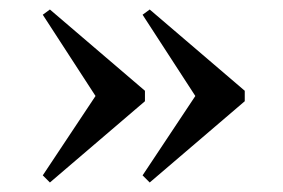

<svg xmlns="http://www.w3.org/2000/svg" viewBox="-20 -422 595 404"><path d="M295 -38 280 -53 391 -220 280 -391 295 -402 495 -231V-209ZM85 -38 70 -53 181 -220 70 -391 85 -402 285 -231V-209Z"/></svg>

Font: Libre Bodoni
Style: Regular
Weight: 400
Designer: Pablo Impallari, Rodrigo Fuenzalida
Foundry: Impallari Type
Version: Version 2.005;gftools[0.9.23]